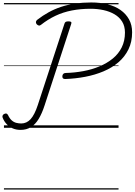

<svg xmlns="http://www.w3.org/2000/svg" viewBox="-32 -1035 1090 1555"><path d="M496 -395Q483 -395 477.5 -401Q472 -407 473 -420Q475 -432 482 -438Q489 -444 501 -444Q573 -446 643 -459Q713 -472 774 -497.5Q835 -523 881.5 -561Q928 -599 954 -651.5Q980 -704 980 -771Q980 -823 957.5 -859.5Q935 -896 896 -919Q857 -942 807 -953Q757 -964 702 -964Q620 -964 549 -950Q478 -936 417 -907Q356 -878 300 -834Q291 -826 281.5 -828.5Q272 -831 264 -840Q258 -849 259 -858Q260 -867 270 -875Q314 -909 362 -935.5Q410 -962 463 -979.5Q516 -997 577 -1006Q638 -1015 707 -1015Q779 -1015 839.5 -1000Q900 -985 944 -954Q988 -923 1013 -878Q1038 -833 1038 -773Q1038 -696 1008.5 -635.5Q979 -575 927 -530.5Q875 -486 806 -457Q737 -428 658 -413Q579 -398 496 -395ZM134 17Q100 17 71.5 5Q43 -7 22 -29.5Q1 -52 -11 -83Q-14 -92 -10.5 -100Q-7 -108 2 -112Q12 -117 19.5 -115.5Q27 -114 33 -103Q46 -75 63 -60Q80 -45 100 -40Q120 -35 140 -35Q184 -35 216 -70Q248 -105 274 -184L490 -843Q493 -854 500.5 -858Q508 -862 522 -862Q536 -862 542.5 -858Q549 -854 545 -842L329 -181Q308 -116 281 -71.5Q254 -27 218 -5Q182 17 134 17ZM0 490H928V500H0ZM0 -20H928V0H0ZM0 -505H928V-500H0ZM0 -1010H928V-1000H0Z"/></svg>

Font: Playwrite RO Guides
Style: Regular
Weight: 400
Designer: Veronika Burian, José Scaglione
Foundry: TypeTogether
Version: Version 1.003